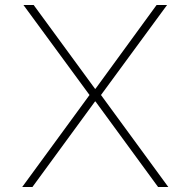

<svg xmlns="http://www.w3.org/2000/svg" viewBox="-20 -750 764 770"><path d="M69 0 339 -369 74 -730H115L361 -394H363L608 -730H650L385 -369L655 0H614L363 -343H361L110 0Z"/></svg>

Font: M PLUS 2 Thin ExtraLight
Style: Regular
Weight: 250
Version: Version 1.001